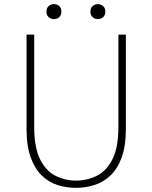

<svg xmlns="http://www.w3.org/2000/svg" viewBox="-20 -893 734 926"><path d="M346 13Q302 13 259.5 0Q217 -13 183 -45Q149 -77 128.5 -132.5Q108 -188 108 -272V-726H145V-280Q145 -181 173.5 -124.5Q202 -68 248 -45Q294 -22 346 -22Q400 -22 446.5 -45Q493 -68 522 -124.5Q551 -181 551 -280V-726H587V-272Q587 -188 566.5 -132.5Q546 -77 511 -45Q476 -13 433 0Q390 13 346 13ZM240 -801Q225 -801 214.5 -810.5Q204 -820 204 -837Q204 -854 214.5 -863.5Q225 -873 240 -873Q256 -873 266 -863.5Q276 -854 276 -837Q276 -820 266 -810.5Q256 -801 240 -801ZM452 -801Q437 -801 426.5 -810.5Q416 -820 416 -837Q416 -854 426.5 -863.5Q437 -873 452 -873Q467 -873 477.5 -863.5Q488 -854 488 -837Q488 -820 477.5 -810.5Q467 -801 452 -801Z"/></svg>

Font: Noto Sans KR Thin Thin
Style: Regular
Weight: 250
Version: Version 2.004-H2;hotconv 1.0.118;makeotfexe 2.5.65603